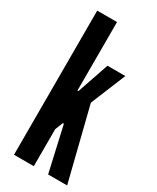

<svg xmlns="http://www.w3.org/2000/svg" viewBox="-190 -791 693 848"><g transform="rotate(30 156.5 -367.5)"><path d="M141 -735V-386H146L152 -404L201 -547H292L219 -369L311 0H214L164 -221L162 -229H157L154 -221L141 -189V0H40V-735Z"/></g></svg>

Font: League Gothic
Style: Regular
Weight: 400
Designer: The League of Moveable Type
Version: Version 1.560;PS 001.560;hotconv 1.0.56;makeotf.lib2.0.21325